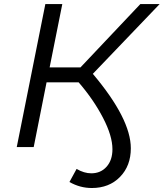

<svg xmlns="http://www.w3.org/2000/svg" viewBox="-20 -720 802 940"><path d="M761.5 -700 434.5 -358.5Q620.5 -138 620.5 6Q620.5 92 567.5 146.2Q514.5 200.5 429.5 200.5Q371.5 200.5 320 171L355 107Q391.5 128.5 427 128.5Q473 128.5 501.8 96.2Q530.5 64 530.5 10.5Q530.5 -54.5 484.2 -143.5Q438 -232.5 365 -317H208L145 0H62L202 -700H285L223 -390H374L667 -700Z"/></svg>

Font: Argentum Sans Light
Style: Italic
Weight: 300
Italic angle: -11.3°
Designer: Julieta Ulanovsky (font), Owen Earl (portions from Jones font), Cristiano Sobral (main changes and remaster)
Foundry: Julieta Ulanovsky (font), Owen Earl (portions from Jones font), Cristiano Sobral (main changes and remaster)
Version: Version 3.127